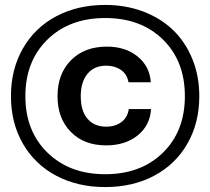

<svg xmlns="http://www.w3.org/2000/svg" viewBox="-20 -758 862 787"><path d="M24.9 -363.8Q24.9 -474.1 74 -559.6Q123 -645 210.7 -691.4Q298.3 -737.8 411.1 -737.8Q495.6 -737.8 567.1 -710.7Q638.7 -683.6 689.2 -635Q739.7 -586.4 768.3 -516.6Q796.9 -446.8 796.9 -363.8Q796.9 -253.9 748 -168.9Q699.2 -84 611.6 -37.6Q523.9 8.8 411.1 8.8Q298.3 8.8 210.7 -37.6Q123 -84 74 -168.9Q24.9 -253.9 24.9 -363.8ZM84 -363.8Q84 -220.7 174.6 -132.3Q265.1 -43.9 411.1 -43.9Q557.6 -43.9 647.7 -132.1Q737.8 -220.2 737.8 -363.8Q737.8 -507.8 647.9 -595.9Q558.1 -684.1 411.1 -684.1Q264.6 -684.1 174.3 -595.7Q84 -507.3 84 -363.8ZM215.8 -363.8Q215.8 -455.6 271 -511.2Q326.2 -566.9 418 -566.9Q495.1 -566.9 544.7 -525.9Q594.2 -484.9 598.1 -420.9H506.8Q500.5 -454.6 475.3 -471.7Q450.2 -488.8 416 -488.8Q365.7 -488.8 338.4 -455.1Q311 -421.4 311 -363.8Q311 -303.2 338.9 -271Q366.7 -238.8 415 -238.8Q453.1 -238.8 478.3 -258.1Q503.4 -277.3 507.8 -311H599.1Q595.2 -244.1 544.4 -203.1Q493.7 -162.1 415 -162.1Q324.7 -162.1 270.3 -217.3Q215.8 -272.5 215.8 -363.8Z"/></svg>

Font: Lumene Sans
Style: Bold
Weight: 600
Designer: Deni Anggara
Version: Version 1.003;Glyphs 3.1.2 (3151)